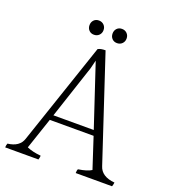

<svg xmlns="http://www.w3.org/2000/svg" viewBox="-139 -939 832 939"><g transform="rotate(20 276.5 -470.0)"><path d="M361.5 -776.5Q351 -766 335 -766Q319 -766 309 -776.5Q299 -787 299 -803Q299 -819 309 -829.5Q319 -840 335 -840Q351 -840 361.5 -829.5Q372 -819 372 -803Q372 -787 361.5 -776.5ZM241.5 -776.5Q231 -766 215 -766Q199 -766 189 -776.5Q179 -787 179 -803Q179 -819 189 -829.5Q199 -840 215 -840Q231 -840 241.5 -829.5Q252 -819 252 -803Q252 -787 241.5 -776.5ZM164 -328H374L267 -650L256 -606ZM363 -100Q363 -114 367 -121Q414 -128 435 -142L383 -301H155L100 -138Q129 -125 173 -121Q173 -112 169 -100H-4Q-4 -111 0 -121Q61 -128 76 -174L256 -706Q269 -714 295 -714L473 -176Q488 -127 557 -121Q555 -106 552 -100Z"/></g></svg>

Font: Halant Light
Style: Regular
Weight: 300
Designer: Hitesh Malaviya (Devanagari), Satya Rajpurohit (Latin)
Foundry: Indian Type Foundry
Version: Version 1.101;PS 1.0;hotconv 1.0.78;makeotf.lib2.5.61930; tt